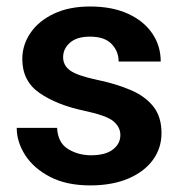

<svg xmlns="http://www.w3.org/2000/svg" viewBox="-20 -558 554 588"><path d="M348.6 -144.5Q348.6 -168.9 327.1 -186.8Q305.7 -204.6 236.3 -219.2Q153.8 -236.8 101.1 -273.2Q48.3 -309.6 48.3 -377Q48.3 -420.4 73.2 -457Q98.1 -493.7 144.8 -515.9Q191.4 -538.1 255.9 -538.1Q323.2 -538.1 371.6 -516.1Q419.9 -494.1 446 -456.1Q472.2 -418 472.2 -369.6H343.3Q343.3 -400.9 321.8 -423.3Q300.3 -445.8 255.4 -445.8Q215.3 -445.8 194.3 -427.2Q173.3 -408.7 173.3 -382.8Q173.3 -357.4 195.3 -341.8Q217.3 -326.2 277.3 -313.5Q335.9 -301.3 380.4 -282.2Q424.8 -263.2 449.7 -231.7Q474.6 -200.2 474.6 -150.4Q474.6 -104 447.8 -67.6Q420.9 -31.2 371.8 -10.7Q322.8 9.8 256.3 9.8Q183.6 9.8 133.3 -16.4Q83 -42.5 57.1 -83Q31.2 -123.5 31.2 -166.5H154.8Q157.2 -120.6 188.5 -101.6Q219.7 -82.5 258.8 -82.5Q302.7 -82.5 325.7 -100.1Q348.6 -117.7 348.6 -144.5Z"/></svg>

Font: Vazirmatn UI FD SemiBold
Style: Regular
Weight: 600
Designer: Saber Rastikerdar
Foundry: Saber Rastikerdar
Version: Version 33.003